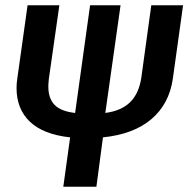

<svg xmlns="http://www.w3.org/2000/svg" viewBox="-20 -711 717 731"><path d="M677 -691 638 -411Q624 -315 556.5 -257.5Q489 -200 372 -188L347 0H221L247 -188Q145 -199 94 -247.5Q43 -296 43 -376Q43 -394 46 -413L85 -691H206L166 -411Q164 -391 164 -382Q164 -336 188 -311.5Q212 -287 266 -281L323 -691H439L381 -281Q442 -289 475.5 -322Q509 -355 518 -415L556 -691Z"/></svg>

Font: Fira Sans Condensed Medium
Style: Italic
Weight: 500
Width: 3
Italic angle: -8°
Designer: bBox Type GmbH & Carrois Corporate GbR & Edenspiekermann AG
Foundry: bBox Type GmbH & Carrois Corporate GbR & Edenspiekermann AG
Version: Version 4.301